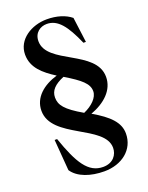

<svg xmlns="http://www.w3.org/2000/svg" viewBox="-169 -799 844 1098"><g transform="rotate(-20 252.5 -250.0)"><path d="M72 -567C72 -487 130 -438 201 -393C116 -368 50 -314 50 -233C50 -63 363 -35 363 105C363 146 335 189 273 189C183 189 135 110 79 -51H64L79 138C113 190 189 215 271 215C378 215 460 151 460 53C460 -14 410 -64 313 -120C400 -152 464 -210 464 -290C464 -455 170 -471 170 -613C170 -665 209 -690 248 -690C314 -690 358 -634 409 -517H424L404 -670C369 -699 317 -715 257 -715C164 -715 72 -659 72 -567ZM149 -278C149 -320 177 -349 235 -373C328 -317 367 -284 367 -238C367 -199 327 -161 276 -139C174 -198 149 -232 149 -278Z"/></g></svg>

Font: Sprat Condensed Medium
Style: Regular
Weight: 500
Width: 3
Designer: Ethan Nakache
Foundry: Collletttivo
Version: Version 2.000;Glyphs 3.2 (3217)